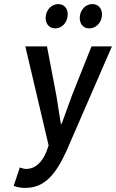

<svg xmlns="http://www.w3.org/2000/svg" viewBox="-20 -718 568 940"><path d="M77 102 47 192C62 198 80 202 104 202C200 202 254 133 305 22L528 -491H428L332 -250C316 -206 298 -157 282 -112H278C270 -158 263 -207 256 -250L210 -491H104L218 -6L207 25C187 74 155 109 108 109C97 109 85 105 77 102ZM250 -579C282 -579 307 -605 311 -639C315 -672 297 -698 265 -698C234 -698 208 -672 204 -639C200 -605 219 -579 250 -579ZM417 -579C449 -579 475 -605 479 -639C483 -672 464 -698 432 -698C400 -698 375 -672 371 -639C367 -605 385 -579 417 -579Z"/></svg>

Font: Falling Sky
Style: CondObl
Weight: 400
Designer: Paul D. Hunt
Foundry: Adobe Systems Incorporated
Version: Version 1.02